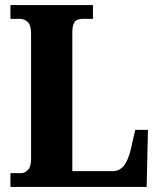

<svg xmlns="http://www.w3.org/2000/svg" viewBox="-20 -734 626 754"><path d="M21 0V-54H63Q77 -54 89.5 -66.5Q102 -79 102 -111V-601Q102 -635 89 -647.5Q76 -660 57 -660H21V-714H345V-660H306Q282 -660 273 -647.5Q264 -635 264 -604V-62H423Q449 -62 466 -82.5Q483 -103 494 -149L511 -224H561L556 0Z"/></svg>

Font: Noto Serif Tamil Condensed ExtraBold
Style: Regular
Weight: 800
Width: 3
Designer: Indian Type Foundry, Tom Grace, and the Monotype Design Team
Foundry: Monotype Imaging Inc.
Version: Version 2.004; ttfautohint (v1.8.4.7-5d5b)